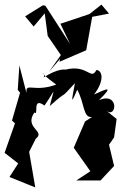

<svg xmlns="http://www.w3.org/2000/svg" viewBox="-25 -764 526 833"><path d="M236 -509 233 -496 349 -546 375 -691 448 -705 415 -744 363 -703 237 -661 279 -573 172 -739 161 -741 84 -693 121 -649 169 -706 182 -608 239 -525 187 -452ZM437 -283C481 -249 493 -366 405 -330C471 -395 438 -379 383 -354C433 -419 416 -461 393 -460C369 -413 356 -486 259 -462C259 -462 228 -469 164 -428C179 -447 120 -469 219 -397C121 -361 85 -410 90 -360L59 -480L52 -374L62 -362L27 -241L40 -229L-5 -101L54 -55L16 4L128 49L101 -108L99 -100L130 -162C175 -196 78 -208 124 -276C145 -258 112 -347 168 -306C219 -380 212 -391 191 -304C283 -387 221 -317 300 -403C287 -331 279 -301 310 -375C343 -315 335 -249 375 -257L344 -237L295 -123L367 -21L306 19H411L470 -44L448 -136L470 -168L481 -248Z"/></svg>

Font: Charger Distortion
Style: 2
Weight: 400
Designer: Jasper
Foundry: Cannot Into Space Fonts
Version: Version 0.98